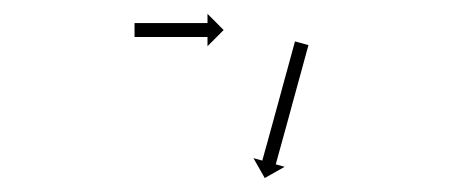

<svg xmlns="http://www.w3.org/2000/svg" viewBox="-20 -599 645 275"><path d="M173.8 -566C173.4 -566 173.1 -566 172.7 -566V-546C173.1 -546 173.4 -546 173.8 -546C174.9 -546 176.1 -546 177.2 -546C178.9 -546 180.6 -546 182.3 -546C184.5 -546 186.8 -546 189 -546C191.6 -546 194.3 -546 196.9 -546C199.8 -546 202.8 -546 205.7 -546C208.9 -546 212 -546 215.2 -546C218.4 -546 221.7 -546 224.9 -546C228.2 -546 231.4 -546 234.7 -546C237.8 -546 241 -546 244.1 -546C247 -546 250 -546 252.9 -546C255.6 -546 258.2 -546 260.8 -546C263.1 -546 265.3 -546 267.5 -546C269.2 -546 271 -546 272.7 -546C273.8 -546 274.9 -546 276 -546C276.4 -546 276.8 -546 277.2 -546V-532.8L300.3 -556L277.2 -579.2V-566C276.8 -566 276.4 -566 276 -566C274.9 -566 273.8 -566 272.7 -566C271 -566 269.2 -566 267.5 -566C265.3 -566 263.1 -566 260.8 -566C258.2 -566 255.6 -566 252.9 -566C250 -566 247 -566 244.1 -566C241 -566 237.8 -566 234.7 -566C231.4 -566 228.2 -566 224.9 -566C221.7 -566 218.4 -566 215.2 -566C212 -566 208.9 -566 205.7 -566C202.8 -566 199.8 -566 196.9 -566C194.3 -566 191.6 -566 189 -566C186.8 -566 184.5 -566 182.3 -566C180.6 -566 178.9 -566 177.2 -566C176.1 -566 174.9 -566 173.8 -566ZM421.3 -532.5C421.4 -533.1 421.6 -533.8 421.8 -534.4L402.5 -539.7C402.3 -539 402.1 -538.4 402 -537.8C401.5 -536 401 -534.2 400.5 -532.4C399.7 -529.5 399 -526.7 398.2 -523.9C397.2 -520.3 396.2 -516.7 395.2 -513C394 -508.7 392.8 -504.4 391.7 -500.1C390.4 -495.3 389 -490.5 387.7 -485.7C386.3 -480.5 384.9 -475.4 383.5 -470.2C382.1 -464.9 380.6 -459.6 379.2 -454.3C377.7 -449 376.2 -443.7 374.8 -438.4C373.4 -433.2 372 -428.1 370.6 -423C369.3 -418.2 368 -413.3 366.6 -408.5C365.5 -404.2 364.3 -399.9 363.1 -395.6L363.1 -395.6L363.1 -395.6C362.1 -392 361.1 -388.3 360 -384.7C359.3 -381.9 358.5 -379.1 357.7 -376.3C357.2 -374.5 356.7 -372.7 356.2 -370.9C356 -370.2 355.9 -369.6 355.7 -369L343 -372.5L359.2 -344L387.7 -360.1L375 -363.6C375.1 -364.3 375.3 -364.9 375.5 -365.6C376 -367.4 376.5 -369.2 377 -371C377.8 -373.8 378.5 -376.6 379.3 -379.4C380.3 -383 381.3 -386.6 382.3 -390.2L382.3 -390.2L382.3 -390.2C383.5 -394.6 384.7 -398.9 385.9 -403.3C387.2 -408.1 388.6 -412.9 389.9 -417.7C391.3 -422.8 392.7 -428 394.1 -433.1C395.5 -438.4 397 -443.7 398.4 -449C399.9 -454.3 401.3 -459.7 402.8 -465C404.2 -470.1 405.6 -475.2 407 -480.4C408.3 -485.2 409.6 -490 411 -494.8C412.1 -499.1 413.3 -503.4 414.5 -507.7C415.5 -511.4 416.5 -515 417.5 -518.7C418.2 -521.5 419 -524.3 419.8 -527.1C420.3 -528.9 420.8 -530.7 421.3 -532.5Z"/></svg>

Font: FRB American Cursive Just Arrows Semibold
Style: Italic
Weight: 600
Italic angle: -25°
Version: Version 2.0;Modular Font Editor K font №1